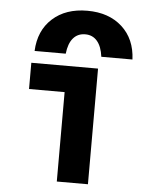

<svg xmlns="http://www.w3.org/2000/svg" viewBox="-54 -817 633 860"><g transform="rotate(5 262.0 -387.0)"><path d="M304 -774Q401 -774 460.5 -720Q520 -666 524 -574H384Q378 -620 357.5 -644Q337 -668 304 -668Q270 -668 249.5 -644Q229 -620 224 -574H84Q88 -666 147.5 -720Q207 -774 304 -774ZM234 0V-402H74V-520H374V0Z"/></g></svg>

Font: M PLUS 1 Code
Style: Bold
Weight: 700
Designer: Coji Morishita
Foundry: UNDERFOREST DESIGN
Version: Version 1.002